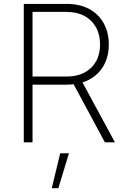

<svg xmlns="http://www.w3.org/2000/svg" viewBox="-20 -748 665 1009"><path d="M105 0V-727.5H330.6Q399.4 -727.5 449 -700.7Q498.5 -673.8 525.1 -625.5Q551.8 -577.1 551.8 -514.2Q551.8 -451.2 525.1 -403.8Q498.5 -356.4 449 -329.8Q399.4 -303.2 330.6 -303.2H129.9V-345.7H329.1Q384.3 -345.7 423.8 -366.5Q463.4 -387.2 484.6 -425Q505.9 -462.9 505.9 -514.2Q505.9 -565.9 484.6 -604.2Q463.4 -642.6 423.8 -664.1Q384.3 -685.5 328.6 -685.5H150.9V0ZM531.2 0 353.5 -330.1H405.3L584 0ZM252 241.2 296.4 57.6H342.3L286.6 241.2Z"/></svg>

Font: Inter ExtraLight
Style: Regular
Weight: 250
Designer: Rasmus Andersson
Foundry: rsms
Version: Version 4.001;git-66647c0bb